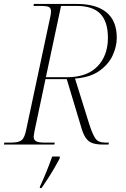

<svg xmlns="http://www.w3.org/2000/svg" viewBox="-31 -734 638 975"><path d="M-11 0 -9 -10H27Q63 -10 78.5 -22Q94 -34 102 -75L224 -647Q228 -664 228 -676Q228 -694 216 -699Q204 -704 179 -704H139L141 -714H359Q458 -714 510 -671Q562 -628 562 -542Q562 -498 541 -452.5Q520 -407 473.5 -374Q427 -341 350 -335L423 -101Q440 -49 454.5 -29.5Q469 -10 502 -10H522L520 0H492Q460 0 439 -7Q418 -14 404 -34.5Q390 -55 379 -96L308 -332H200L144 -67Q143 -59 141.5 -52Q140 -45 140 -39Q140 -24 152 -17Q164 -10 193 -10H247L245 0ZM310 -342Q411 -342 464 -397Q517 -452 517 -542Q517 -624 478.5 -664Q440 -704 357 -704H279L202 -342ZM172 213Q188 179 204.5 138.5Q221 98 234 61H273L272 71Q261 92 245 119.5Q229 147 211.5 174Q194 201 180 221H171Z"/></svg>

Font: Noto Serif Display ExtraLight
Style: Italic
Weight: 200
Italic angle: -12°
Designer: Monotype Design Team
Foundry: Monotype Imaging Inc.
Version: Version 2.009